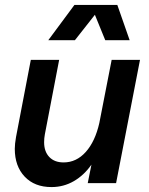

<svg xmlns="http://www.w3.org/2000/svg" viewBox="-20 -743 605 779"><path d="M40 -139Q40 -159 45 -187L105 -500H220L162 -198Q159 -182 159 -166Q159 -128 180 -106Q201 -84 238 -84Q290 -84 328 -126.5Q366 -169 383 -244L433 -500H548L451 0H336L351 -75Q321 -32 279.5 -8Q238 16 189 16Q120 16 80 -26.5Q40 -69 40 -139ZM456 -723 506 -580H407L365 -683L284 -580H176L282 -723Z"/></svg>

Font: MedMera Sans Semibold
Style: Italic
Weight: 600
Italic angle: -11°
Designer: Kasper Nordkvist
Foundry: UNCUT.wtf
Version: Version 1.300